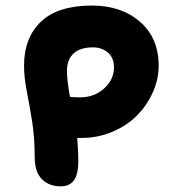

<svg xmlns="http://www.w3.org/2000/svg" viewBox="-20 -719 622 686"><path d="M196.8 -53.2Q155.3 -53.2 129.6 -78.9Q104 -104.5 104 -158.2Q104 -227.5 94.5 -286.9Q85 -346.2 75.4 -394.5Q65.9 -442.9 65.9 -484.9Q65.9 -583.5 126.2 -641.4Q186.5 -699.2 309.1 -699.2Q413.1 -699.2 480 -641.4Q546.9 -583.5 546.9 -483.9Q546.9 -435.1 525.6 -388.2Q504.4 -341.3 468.5 -305.4Q432.6 -269.5 380.6 -247.8Q328.6 -226.1 271 -226.1H255.9Q259.8 -176.3 259.8 -143.1Q259.8 -96.7 244.4 -75Q229 -53.2 196.8 -53.2ZM219.2 -464.8Q219.2 -432.1 230 -373Q247.6 -371.1 265.1 -371.1Q317.4 -371.1 352.3 -403.1Q387.2 -435.1 387.2 -478Q387.2 -512.7 365.5 -531.2Q343.8 -549.8 312 -549.8Q266.6 -549.8 242.9 -528.1Q219.2 -506.3 219.2 -464.8Z"/></svg>

Font: Shantell Sans Irregular Bouncy
Style: Bold
Weight: 700
Designer: Stephen Nixon, Anya Danilova, Shantell Martin
Foundry: Arrow Type
Version: Version 1.006;[9816181b4]